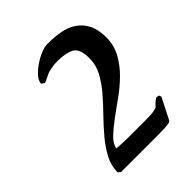

<svg xmlns="http://www.w3.org/2000/svg" viewBox="-125 -806 518 518"><g transform="rotate(-45 134.0 -546.5)"><path d="M266 -639Q266 -609 252.5 -584.5Q239 -560 218.5 -539.5Q198 -519 174 -502Q150 -485 128.5 -469Q107 -453 91.5 -438.5Q76 -424 73 -408Q99 -406 124.5 -406Q150 -406 176 -406Q189 -406 201.5 -406.5Q214 -407 226 -411Q234 -421 246 -429L255 -428L258 -421L227 -360L223 -357Q213 -355 203 -354.5Q193 -354 182 -354H37L30 -360Q30 -385 42 -408Q54 -431 72.5 -453Q91 -475 112 -496.5Q133 -518 151.5 -539.5Q170 -561 182 -583.5Q194 -606 194 -631Q194 -668 176.5 -677.5Q159 -687 127 -687Q102 -687 83 -679H84Q79 -677 73.5 -674Q68 -671 62 -669L53 -675Q53 -685 63 -696.5Q73 -708 87 -717.5Q101 -727 115.5 -733Q130 -739 141 -739Q167 -739 189.5 -735Q212 -731 229 -719.5Q246 -708 256 -688.5Q266 -669 266 -639Z"/></g></svg>

Font: Augsburger Schrift CAT
Style: Regular
Weight: 400
Designer: Peter Wiegel nach Roos&Junge Offenbach
Foundry: CAT-Fonts, Peter Wiegel
Version: Version 1.000